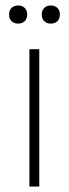

<svg xmlns="http://www.w3.org/2000/svg" viewBox="-20 -679 251 699"><path d="M165 -593Q150 -593 141 -602Q132 -611 132 -626Q132 -641 141 -650Q150 -659 165 -659Q180 -659 189 -650Q198 -641 198 -626Q198 -611 189 -602Q180 -593 165 -593ZM46 -593Q31 -593 22 -602Q13 -611 13 -626Q13 -641 22 -650Q31 -659 46 -659Q61 -659 70 -650Q79 -641 79 -626Q79 -611 70 -602Q61 -593 46 -593ZM123 -500V0H87V-500Z"/></svg>

Font: Kantumruy Pro ExtraLight
Style: Regular
Weight: 250
Version: Version 1.002